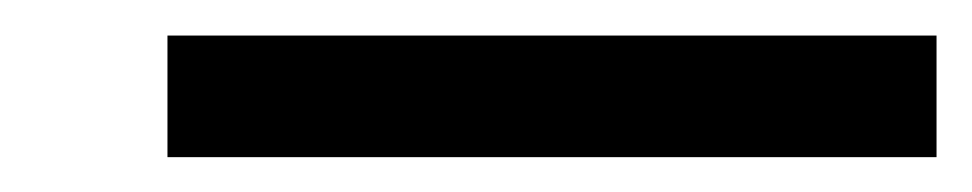

<svg xmlns="http://www.w3.org/2000/svg" viewBox="-20 -20 547 108"><path d="M74.2 0V68.4H506.8V0Z"/></svg>

Font: Estedad Regular
Style: Regular
Weight: 400
Designer: Amin Abedi
Version: Version 7.3